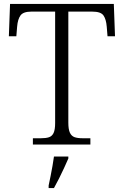

<svg xmlns="http://www.w3.org/2000/svg" viewBox="-20 -734 630 975"><path d="M147 0V-32H189Q213 -32 228.5 -37Q244 -42 252 -58.5Q260 -75 260 -109V-675H139Q98 -675 84 -655.5Q70 -636 67 -599L63 -550H25L31 -714H558L564 -550H526L522 -599Q519 -636 505.5 -655.5Q492 -675 449 -675H327V-111Q327 -77 335 -60Q343 -43 358.5 -37.5Q374 -32 398 -32H439V0ZM227 208Q232 185 237 159.5Q242 134 246.5 109Q251 84 254 61H327V71Q318 92 305.5 119Q293 146 279.5 173Q266 200 254 221H227Z"/></svg>

Font: Noto Serif Hebrew Light
Style: Regular
Weight: 300
Version: Version 2.003